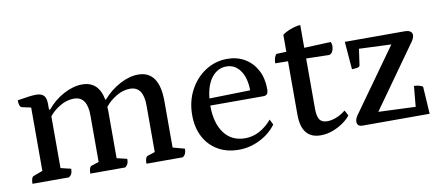

<svg xmlns="http://www.w3.org/2000/svg" viewBox="-57 -776 2279 994"><g transform="rotate(-10 1082.5 -278.5)"><path d="M47 0Q47 -36 63 -40L109 -57V-390L63 -400Q47 -403 47 -439Q88 -446 109.5 -448.5Q131 -451 145 -451Q173 -451 185.5 -437.5Q198 -424 198 -394V-363H204Q242 -409 292.5 -435.5Q343 -462 389 -462Q476 -462 494 -363H497Q537 -409 587.5 -435.5Q638 -462 683 -462Q794 -462 794 -302V-59L856 -42Q856 -26 852 -17Q848 -8 838 0H646Q646 -36 662 -40L699 -52V-297Q699 -397 629 -397Q592 -397 556.5 -375.5Q521 -354 498 -325Q499 -314 499 -302V-55L553 -42Q553 -26 549 -17Q545 -8 535 0H351Q351 -36 367 -40L404 -52V-297Q404 -397 334 -397Q297 -397 261.5 -376Q226 -355 204 -327V-55L258 -42Q258 -26 254 -17Q250 -8 239 0Z M1131 12Q1068 12 1021 -15.5Q974 -43 948.5 -92Q923 -141 923 -206Q923 -279 954 -337Q985 -395 1037 -428.5Q1089 -462 1151 -462Q1204 -462 1244 -438Q1284 -414 1306.5 -371.5Q1329 -329 1329 -273Q1329 -252 1322 -245.5Q1315 -239 1304 -239H1024V-237Q1024 -147 1063 -94Q1102 -41 1174 -41Q1213 -41 1248.5 -60Q1284 -79 1314 -114L1328 -86Q1295 -41 1241.5 -14.5Q1188 12 1131 12ZM1141 -424Q1095 -424 1064 -385.5Q1033 -347 1026 -276L1241 -281Q1240 -348 1212.5 -386Q1185 -424 1141 -424Z M1561 12Q1460 12 1460 -115V-395L1393 -396Q1393 -412 1397 -424.5Q1401 -437 1408 -443L1460 -445V-534Q1475 -546 1502 -556.5Q1529 -567 1555 -569V-449L1695 -455Q1700 -445 1700 -435Q1700 -417 1693.5 -404.5Q1687 -392 1675 -390L1555 -393V-129Q1555 -90 1566.5 -72Q1578 -54 1607 -54Q1629 -54 1654 -63.5Q1679 -73 1704 -93L1719 -65Q1708 -49 1683.5 -31Q1659 -13 1627 -0.5Q1595 12 1561 12Z M1783 0Q1754 0 1754 -25Q1754 -33 1757 -40.5Q1760 -48 1765 -56L2002 -388L1833 -395L1821 -311Q1820 -301 1805.5 -299Q1791 -297 1779 -297L1767 -443H2082Q2102 -443 2111.5 -435.5Q2121 -428 2121 -417Q2121 -403 2109 -385L1875 -56L2070 -48L2080 -156Q2092 -156 2104.5 -153Q2117 -150 2126 -144L2135 0Z"/></g></svg>

Font: Petrona Medium
Style: Regular
Weight: 500
Designer: Ringo R. Seeber
Foundry: Ringo R. Seeber
Version: Version 2.001; ttfautohint (v1.8.3)